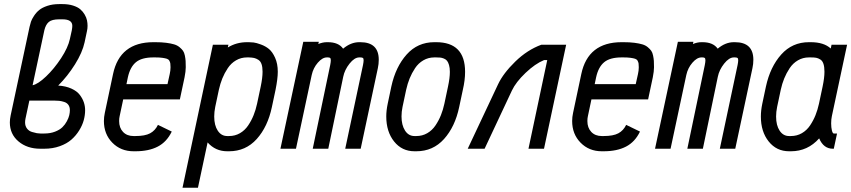

<svg xmlns="http://www.w3.org/2000/svg" viewBox="-20 -715 4092 923"><path d="M327.6 -590.8Q327.6 -622.1 280.3 -622.1H264.6Q229.5 -622.1 214.6 -609.4Q199.7 -596.7 193.4 -570.3L136.7 -305.2Q162.6 -310.5 201.4 -347.4Q240.2 -384.3 273.7 -435.3Q307.1 -486.3 315.9 -527.3L325.2 -569.3Q327.6 -583 327.6 -590.8ZM315.9 -185.1Q315.9 -200.7 308.8 -210.7Q301.8 -220.7 288.8 -224.9Q275.9 -229 265.4 -230.2Q254.9 -231.4 241.2 -231.4H121.1L102.5 -144.5Q100.6 -135.3 100.6 -126.5Q100.6 -108.9 109.9 -96.9Q119.1 -85 133.8 -80.6Q148.4 -76.2 157.2 -74.7Q166 -73.2 173.8 -73.2H192.9Q221.7 -73.2 244.4 -82Q267.1 -90.8 280 -103.5Q293 -116.2 301.5 -132.3Q310.1 -148.4 313 -161.4Q315.9 -174.3 315.9 -185.1ZM389.2 -185.1Q389.2 -161.6 382.6 -137.2Q376 -112.8 360.6 -87.9Q345.2 -63 323.2 -43.7Q301.3 -24.4 267.3 -12.2Q233.4 0 192.9 0H173.8Q110.4 0 68.8 -35.2Q27.3 -70.3 27.3 -126.5Q27.3 -141.6 31.2 -160.2L122.1 -585.9Q125 -599.1 128.9 -610.8Q132.8 -622.6 143.6 -638.9Q154.3 -655.3 168.7 -667Q183.1 -678.7 208 -687Q232.9 -695.3 264.6 -695.3H280.3Q309.1 -695.3 331.3 -688.2Q353.5 -681.2 366.2 -670.2Q378.9 -659.2 387.2 -644.8Q395.5 -630.4 398.2 -617.2Q400.9 -604 400.9 -590.8Q400.9 -576.7 397.9 -564.5L386.7 -511.7Q376 -462.4 340.6 -405.8Q305.2 -349.1 259.8 -303.7Q296.4 -301.3 323.2 -289.1Q350.1 -276.9 363.5 -259Q377 -241.2 383.1 -222.9Q389.2 -204.6 389.2 -185.1Z M726.1 -512.2Q755.9 -512.2 778.8 -509.3Q801.8 -506.3 817.1 -501.7Q832.5 -497.1 843.3 -488Q854 -479 859.9 -470.7Q865.7 -462.4 868.7 -447.8Q871.6 -433.1 872.3 -421.9Q873 -410.6 873 -391.6Q873 -372.6 867.2 -343.3L844.7 -237.3H572.3L555.2 -156.7Q552.7 -146.5 552.7 -133.3Q552.7 -100.6 571.5 -80.8Q590.3 -61 622.1 -61H630.9Q677.2 -61 701.7 -74.2Q726.1 -87.4 739.3 -114.7L805.7 -82.5Q781.7 -32.7 738.5 -10.3Q695.3 12.2 630.9 12.2H622.1Q560.5 12.2 520 -29.1Q479.5 -70.3 479.5 -133.3Q479.5 -152.3 483.9 -172.4L523.4 -358.9Q555.7 -512.2 717.3 -512.2ZM587.9 -310.5H785.2L795.9 -358.9Q799.8 -376 799.8 -391.6Q799.8 -403.8 798.8 -409.9Q797.9 -416 794.2 -422.9Q790.5 -429.7 782.5 -432.4Q774.4 -435.1 760.7 -437Q747.1 -439 726.1 -439H717.3Q661.1 -439 633.3 -415.8Q605.5 -392.6 594.7 -343.3Z M1242.2 -370.1Q1242.2 -392.6 1237.3 -406.7Q1232.4 -420.9 1221.9 -427.5Q1211.4 -434.1 1201.7 -436.3Q1191.9 -438.5 1176.3 -439H1167.5Q1138.7 -439 1114.7 -425Q1090.8 -411.1 1075 -387.2Q1059.1 -363.3 1048.8 -337.9Q1038.6 -312.5 1032.2 -283.7L1014.6 -200.7Q1009.8 -176.8 1009.8 -154.8Q1009.8 -112.3 1026.9 -86.7Q1043.9 -61 1072.3 -61H1081.1Q1109.9 -61 1133.5 -74.7Q1157.2 -88.4 1173.1 -112.1Q1189 -135.7 1199.2 -161.4Q1209.5 -187 1215.8 -216.3L1233.4 -299.3Q1242.2 -341.3 1242.2 -370.1ZM931.6 187.5H857.4L1003.4 -500H1078.1L1075.2 -486.8Q1116.7 -512.2 1167.5 -512.2H1176.3Q1187 -512.2 1199.5 -510.7Q1211.9 -509.3 1234.1 -501.2Q1256.3 -493.2 1272.9 -479.5Q1289.6 -465.8 1302.5 -437.3Q1315.4 -408.7 1315.4 -370.1Q1315.4 -337.4 1304.7 -283.7L1287.1 -200.7Q1267.1 -105.5 1214.1 -46.6Q1161.1 12.2 1081.1 12.2H1072.3Q1015.6 12.2 978 -30.3Z M1328.1 0 1438 -514.2H1512.7L1510.3 -503.4Q1531.2 -512.2 1551.3 -512.2H1556.2Q1607.4 -512.2 1629.4 -481Q1666.5 -512.2 1707 -512.2H1711.9Q1800.8 -512.2 1800.8 -427.7Q1800.8 -407.2 1796.4 -387.2L1713.9 0H1639.6L1725.1 -402.8Q1728 -417.5 1728 -425.3Q1728 -434.1 1724.4 -436.5Q1720.7 -439 1711.9 -439H1707Q1684.1 -439 1660.4 -409.2Q1636.7 -379.4 1629.9 -345.7L1558.1 0H1483.4L1567.4 -402.3Q1570.3 -417 1570.3 -424.8Q1570.3 -433.6 1567.1 -436.3Q1564 -439 1556.2 -439H1551.3Q1529.8 -439 1507.8 -413.6Q1485.8 -388.2 1478.5 -354.5L1402.8 0Z M2076.7 -512.2Q2215.8 -512.2 2215.8 -369.6Q2215.8 -329.6 2205.1 -283.7L2187.5 -200.7Q2167.5 -105.5 2114.5 -46.6Q2061.5 12.2 1981.4 12.2H1972.7Q1912.1 12.2 1874.5 -34.9Q1836.9 -82 1836.9 -155.3Q1836.9 -183.6 1843.8 -216.3L1861.3 -299.3Q1881.8 -393.6 1934.8 -452.9Q1987.8 -512.2 2067.9 -512.2ZM2142.6 -369.6Q2142.6 -388.7 2138.7 -402.1Q2134.8 -415.5 2129.2 -422.6Q2123.5 -429.7 2113.8 -433.6Q2104 -437.5 2096.4 -438.2Q2088.9 -439 2076.7 -439H2067.9Q2039.1 -439 2015.1 -425Q1991.2 -411.1 1975.3 -387.2Q1959.5 -363.3 1949.2 -337.9Q1939 -312.5 1932.6 -283.7L1915 -200.7Q1910.2 -177.7 1910.2 -155.3Q1910.2 -113.8 1927 -87.4Q1943.8 -61 1972.7 -61H1981.4Q2010.3 -61 2033.9 -74.7Q2057.6 -88.4 2073.5 -112.1Q2089.4 -135.7 2099.6 -161.4Q2109.9 -187 2116.2 -216.3L2133.8 -299.3Q2142.6 -340.3 2142.6 -369.6Z M2374.5 -310.1Q2399.4 -362.8 2457 -418.9Q2514.6 -475.1 2582.5 -500H2701.7L2595.2 0H2520.5L2610.8 -426.3H2595.7Q2552.7 -408.7 2506.3 -364.5Q2460 -320.3 2440.9 -279.8L2309.6 0H2228.5Z M2977.1 -512.2Q3006.8 -512.2 3029.8 -509.3Q3052.7 -506.3 3068.1 -501.7Q3083.5 -497.1 3094.2 -488Q3105 -479 3110.8 -470.7Q3116.7 -462.4 3119.6 -447.8Q3122.6 -433.1 3123.3 -421.9Q3124 -410.6 3124 -391.6Q3124 -372.6 3118.2 -343.3L3095.7 -237.3H2823.2L2806.2 -156.7Q2803.7 -146.5 2803.7 -133.3Q2803.7 -100.6 2822.5 -80.8Q2841.3 -61 2873 -61H2881.8Q2928.2 -61 2952.6 -74.2Q2977.1 -87.4 2990.2 -114.7L3056.6 -82.5Q3032.7 -32.7 2989.5 -10.3Q2946.3 12.2 2881.8 12.2H2873Q2811.5 12.2 2771 -29.1Q2730.5 -70.3 2730.5 -133.3Q2730.5 -152.3 2734.9 -172.4L2774.4 -358.9Q2806.6 -512.2 2968.3 -512.2ZM2838.9 -310.5H3036.1L3046.9 -358.9Q3050.8 -376 3050.8 -391.6Q3050.8 -403.8 3049.8 -409.9Q3048.8 -416 3045.2 -422.9Q3041.5 -429.7 3033.4 -432.4Q3025.4 -435.1 3011.7 -437Q2998 -439 2977.1 -439H2968.3Q2912.1 -439 2884.3 -415.8Q2856.4 -392.6 2845.7 -343.3Z M3128.9 0 3238.8 -514.2H3313.5L3311 -503.4Q3332 -512.2 3352.1 -512.2H3356.9Q3408.2 -512.2 3430.2 -481Q3467.3 -512.2 3507.8 -512.2H3512.7Q3601.6 -512.2 3601.6 -427.7Q3601.6 -407.2 3597.2 -387.2L3514.6 0H3440.4L3525.9 -402.8Q3528.8 -417.5 3528.8 -425.3Q3528.8 -434.1 3525.1 -436.5Q3521.5 -439 3512.7 -439H3507.8Q3484.9 -439 3461.2 -409.2Q3437.5 -379.4 3430.7 -345.7L3358.9 0H3284.2L3368.2 -402.3Q3371.1 -417 3371.1 -424.8Q3371.1 -433.6 3367.9 -436.3Q3364.7 -439 3356.9 -439H3352.1Q3330.6 -439 3308.6 -413.6Q3286.6 -388.2 3279.3 -354.5L3203.6 0Z M3943.4 -370.1Q3943.4 -393.6 3938.5 -408.2Q3933.6 -422.9 3923.3 -429.2Q3913.1 -435.5 3903.3 -437.3Q3893.6 -439 3877.4 -439H3868.7Q3839.8 -439 3815.9 -425Q3792 -411.1 3776.1 -387.2Q3760.3 -363.3 3750 -337.9Q3739.7 -312.5 3733.4 -283.7L3715.8 -200.7Q3710.9 -176.8 3710.9 -154.8Q3710.9 -112.3 3728 -86.7Q3745.1 -61 3773.4 -61H3782.2Q3811 -61 3834.7 -74.7Q3858.4 -88.4 3874.3 -112.1Q3890.1 -135.7 3900.4 -161.4Q3910.6 -187 3917 -216.3L3934.6 -299.3Q3943.4 -341.3 3943.4 -370.1ZM3868.7 -512.2H3877.4Q3940.4 -512.2 3973.6 -481.9L3977.5 -500H4052.2L3979 -156.7Q3975.6 -141.1 3975.6 -122.1Q3975.6 -102.1 3979.2 -87.6Q3982.9 -73.2 3988.3 -73.2H4003.9L3988.3 0H3983.9Q3939 0 3918 -49.8Q3862.8 12.2 3782.2 12.2H3773.4Q3712.9 12.2 3675.3 -34.9Q3637.7 -82 3637.7 -154.8Q3637.7 -183.6 3644.5 -216.3L3662.1 -299.3Q3682.6 -393.6 3735.6 -452.9Q3788.6 -512.2 3868.7 -512.2Z"/></svg>

Font: Anka/Coder Narrow
Style: Italic
Weight: 400
Width: 3
Italic angle: -12°
Monospace: yes
Version: Version 001.100